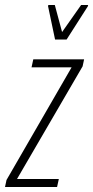

<svg xmlns="http://www.w3.org/2000/svg" viewBox="-50 -747 372 767"><path d="M-30 0 -24 -28 236 -478H76L83 -510H286L280 -482L18 -32H185L178 0ZM170 -589 142 -722 143 -727H169L198 -619L274 -727H302L301 -722L216 -589Z"/></svg>

Font: Saira Ultra Condensed Thin
Style: Italic
Weight: 100
Width: 1
Italic angle: -12°
Designer: Hector Gatti with collaboration of the Omnibus-Type team
Foundry: Omnibus-Type
Version: Version 1.001; ttfautohint (v1.8)